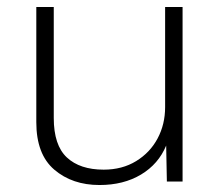

<svg xmlns="http://www.w3.org/2000/svg" viewBox="-20 -520 632 550"><path d="M265 10Q187 10 135.5 -34Q84 -78 84 -170V-500H134V-182Q134 -104 171.5 -69Q209 -34 277 -34Q330 -34 370 -58.5Q410 -83 431.5 -123.5Q453 -164 453 -213V-500H503V0H458L456 -103Q434 -50 384 -20Q334 10 265 10Z"/></svg>

Font: Work Sans Light
Style: Regular
Weight: 300
Designer: Wei Huang
Foundry: Wei Huang
Version: Version 2.012; ttfautohint (v1.8.3)